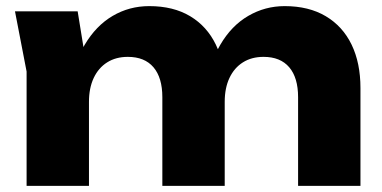

<svg xmlns="http://www.w3.org/2000/svg" viewBox="-20 -608 1248 628"><path d="M29 -571H234L271 -343V0H67V-374ZM468 -588Q547 -588 602 -555Q657 -522 686 -462Q715 -402 715 -320V0H511V-290Q511 -354 482 -388Q453 -422 398 -422Q359 -422 330.5 -404Q302 -386 286.5 -353Q271 -320 271 -275L208 -308Q220 -399 257 -461.5Q294 -524 348.5 -556Q403 -588 468 -588ZM911 -588Q990 -588 1045.5 -555Q1101 -522 1130 -462Q1159 -402 1159 -320V0H955V-290Q955 -354 926 -388Q897 -422 842 -422Q803 -422 774.5 -404Q746 -386 730.5 -353Q715 -320 715 -275L652 -308Q664 -399 700.5 -461.5Q737 -524 792 -556Q847 -588 911 -588Z"/></svg>

Font: Unbounded
Style: Bold
Weight: 700
Designer: Luke Prowse, Jean-Baptiste Morizot, Fátima Lázaro, Florian Runge
Foundry: NaN
Version: Version 1.700